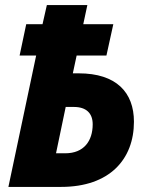

<svg xmlns="http://www.w3.org/2000/svg" viewBox="-20 -734 589 754"><path d="M13 0H220C411 0 506 -109 506 -256C506 -371 437 -446 289 -446H266L281 -516H398L425 -639H307L323 -714H164L147 -639H83L57 -516H122ZM236 -132H200L238 -314H270C319 -314 344 -289 344 -246C344 -181 310 -132 236 -132Z"/></svg>

Font: Noto Sans SemiCondensed ExtraBold
Style: Italic
Weight: 800
Width: 4
Italic angle: -12°
Designer: Monotype Design Team
Foundry: Monotype Imaging Inc.
Version: Version 2.013